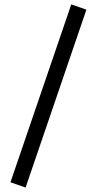

<svg xmlns="http://www.w3.org/2000/svg" viewBox="-20 -741 450 868"><path d="M302.2 -721.2 27.3 83 95.7 106.9 370.6 -697.3Z"/></svg>

Font: Vazirmatn
Style: Regular
Weight: 400
Designer: Saber Rastikerdar
Foundry: Saber Rastikerdar
Version: Version 33.003;September 2, 2022;FontCreator 14.0.0.2862 64-